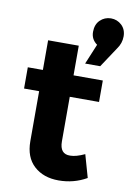

<svg xmlns="http://www.w3.org/2000/svg" viewBox="-92 -879 643 943"><g transform="rotate(10 230.0 -407.5)"><path d="M383.8 -821.8Q415 -821.8 437.5 -800.8Q460 -779.3 460 -745.1Q460 -710.9 439 -682.1L372.1 -581.1H296.9L338.9 -682.1Q308.1 -704.1 308.1 -741.2Q308.1 -778.3 330.1 -799.8Q352.1 -821.3 383.8 -821.8ZM251 -185.1Q251 -121.1 303.2 -123Q332 -123 375 -143.1L407.2 -29.8Q343.3 6.8 267.6 6.8Q191.9 6.8 145 -36.1Q98.1 -79.1 98.1 -159.2V-408.2H22.9V-514.2H98.1V-662.1H251V-514.2H397V-407.2H251Z"/></g></svg>

Font: TruenoSBd
Style: Demi
Weight: 600
Designer: Julieta Ulanovsky
Foundry: Julieta Ulanovsky
Version: Version 3.001b